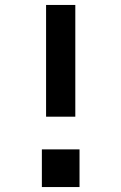

<svg xmlns="http://www.w3.org/2000/svg" viewBox="-20 -755 490 775"><path d="M166 -284V-735H284V-284ZM149 0V-152H301V0Z"/></svg>

Font: Iosevka Book
Style: Bold
Weight: 700
Designer: Belleve Invis
Foundry: Belleve Invis
Version: Version 28.0.7; ttfautohint (v1.8.3)